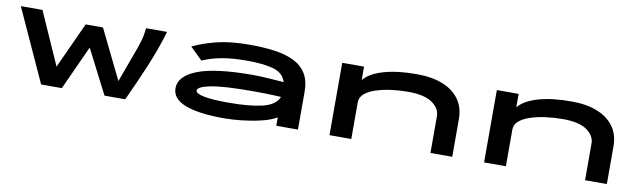

<svg xmlns="http://www.w3.org/2000/svg" viewBox="-35 -846 4071 1223"><g transform="rotate(10 2000.0 -234.0)"><path d="M241 1 27 -468H167L318 -128L454 -425H566L722 -106Q750 -184 770 -237Q790 -290 803 -327Q816 -364 823.5 -390.5Q831 -417 834 -442L837 -468H973Q939 -352 888.5 -232.5Q838 -113 785 1H651L505 -284L375 1Z M1425 11Q1261 11 1174.5 -22.5Q1088 -56 1088 -125Q1088 -203 1202.5 -248Q1317 -293 1561 -293Q1602 -293 1654.5 -289.5Q1707 -286 1760 -282Q1742 -340 1677 -358Q1612 -376 1506 -376Q1410 -376 1341.5 -363Q1273 -350 1220 -326L1141 -403Q1206 -435 1294 -457Q1382 -479 1508 -479Q1596 -479 1668 -469Q1740 -459 1792.5 -433.5Q1845 -408 1873.5 -362Q1902 -316 1902 -243V0H1762V-54Q1722 -31 1663 -17Q1604 -3 1541 4Q1478 11 1425 11ZM1223 -133Q1223 -114 1275.5 -103Q1328 -92 1438 -92Q1570 -92 1653.5 -111.5Q1737 -131 1760 -186Q1712 -189 1662.5 -190Q1613 -191 1573 -191Q1389 -191 1306 -174.5Q1223 -158 1223 -133Z M2106 0V-468H2247V-381Q2286 -429 2376 -454.5Q2466 -480 2591 -479Q2685 -479 2754.5 -451.5Q2824 -424 2862 -371.5Q2900 -319 2900 -243V0H2759V-238Q2759 -287 2709 -323Q2659 -359 2551 -359Q2498 -359 2444 -352Q2390 -345 2345.5 -330.5Q2301 -316 2274 -293Q2247 -270 2247 -238V0Z M3106 0V-468H3247V-381Q3286 -429 3376 -454.5Q3466 -480 3591 -479Q3685 -479 3754.5 -451.5Q3824 -424 3862 -371.5Q3900 -319 3900 -243V0H3759V-238Q3759 -287 3709 -323Q3659 -359 3551 -359Q3498 -359 3444 -352Q3390 -345 3345.5 -330.5Q3301 -316 3274 -293Q3247 -270 3247 -238V0Z"/></g></svg>

Font: Inconsolata UltraExpanded ExtraBold
Style: Regular
Weight: 800
Width: 9
Monospace: yes
Designer: Raph Levien, Cyreal, Brenton Simpson
Foundry: Raph Levien, Cyreal, Google
Version: Version 3.001; ttfautohint (v1.8.2.53-6de2)